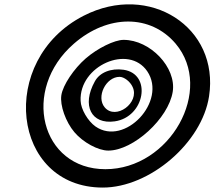

<svg xmlns="http://www.w3.org/2000/svg" viewBox="-20 -897 969 867"><path d="M408 -529C348 -421 392 -334 498 -349C634 -368 668 -563 538 -582C481 -590 430 -570 408 -529ZM579 -504C612 -433 503 -353 453 -412C413 -459 458 -550 520 -550C540 -550 568 -529 579 -504ZM367 -633C314 -587 264 -513 257 -467C250 -421 277 -346 316 -300C355 -254 423 -217 469 -217C582 -217 741 -362 760 -483C777 -592 659 -717 538 -717C497 -717 420 -679 367 -633ZM645 -575C736 -440 543 -234 411 -326C377 -350 345 -404 344 -442C337 -600 561 -699 645 -575ZM358 -826C-33 -626 32 -50 444 -50C656 -50 892 -252 924 -462C972 -774 655 -978 358 -826ZM773 -700C949 -492 748 -133 456 -133C164 -133 74 -492 314 -700C467 -833 660 -833 773 -700Z"/></svg>

Font: Hussar Skorodowane
Style: Ky
Weight: 700
Foundry: Cannot Into Space Fonts
Version: Version 0.892